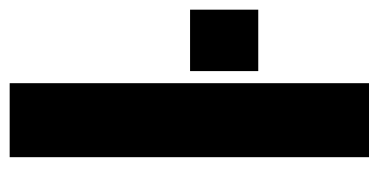

<svg xmlns="http://www.w3.org/2000/svg" viewBox="-213 -570 783 397"><g transform="rotate(-90 178.5 -371.5)"><path d="M52 0V-743H205V0ZM230 -229V-370H357V-229Z"/></g></svg>

Font: Saira Semi Condensed
Style: Bold
Weight: 700
Width: 4
Designer: Hector Gatti with collaboration of the Omnibus-Type team
Foundry: Omnibus-Type
Version: Version 1.001; ttfautohint (v1.8)